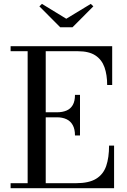

<svg xmlns="http://www.w3.org/2000/svg" viewBox="-20 -994 672 1014"><path d="M36 0V-26.5H126V-723.5H36V-750H572.5V-545H546Q546 -598.5 531.8 -638.8Q517.5 -679 483.8 -701.2Q450 -723.5 391.5 -723.5H221.5V-26.5H381Q449.5 -26.5 487.5 -49.8Q525.5 -73 540.8 -117.2Q556 -161.5 556 -225H582.5V0ZM376 -278.5Q376 -312 364.2 -333.2Q352.5 -354.5 331 -364.5Q309.5 -374.5 281 -374.5H203.5V-401H281Q309.5 -401 331 -410Q352.5 -419 364.2 -439.2Q376 -459.5 376 -493H402.5V-278.5ZM298 -850 188 -960.5 201.5 -973.5 330 -895 459.5 -973.5 473 -960.5 363 -850Z"/></svg>

Font: Bodoni Moda 9pt
Style: Regular
Weight: 400
Designer: Owen Earl
Foundry: indestructible type
Version: Version 2.005